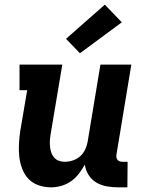

<svg xmlns="http://www.w3.org/2000/svg" viewBox="-20 -798 640 826"><path d="M200 8Q172 8 146 -1Q120 -10 102.5 -28.5Q85 -47 75.5 -72Q66 -97 63 -123.5Q60 -150 61.5 -178Q63 -206 67 -234L97 -410H64V-520H248L197 -216Q195 -203 194.5 -190Q194 -177 195.5 -164.5Q197 -152 201 -140.5Q205 -129 213 -120Q221 -111 233 -106.5Q245 -102 258 -102Q275 -102 292.5 -107.5Q310 -113 324 -125Q338 -137 346 -154Q354 -171 357 -188L412 -520H545L481 -133Q480 -127 481 -121Q482 -115 485.5 -110.5Q489 -106 495 -104Q501 -102 507 -102H529L528 8H488Q463 8 438.5 3.5Q414 -1 394 -13Q374 -25 361 -45.5Q348 -66 345 -90Q334 -70 319.5 -51Q305 -32 286 -18.5Q267 -5 244 1.5Q221 8 200 8ZM324 -569 264 -631 431 -778 504 -702Z"/></svg>

Font: Iosevka HT Extrabold Extended
Style: Italic
Weight: 800
Width: 7
Italic angle: -9°
Monospace: yes
Designer: Belleve Invis
Foundry: Belleve Invis
Version: Version 32.3.0; ttfautohint (v1.8.4)